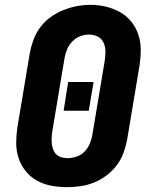

<svg xmlns="http://www.w3.org/2000/svg" viewBox="-20 -766 640 794"><path d="M256 8Q224 8 192 2Q160 -4 133 -19Q106 -34 86.5 -58Q67 -82 57 -112Q47 -142 47 -174.5Q47 -207 52 -240L103 -545Q108 -573 118 -600.5Q128 -628 146 -652.5Q164 -677 189 -695Q214 -713 241.5 -724Q269 -735 297 -740.5Q325 -746 354 -746Q387 -746 418 -738.5Q449 -731 476 -716Q503 -701 522.5 -677Q542 -653 552 -623Q562 -593 562 -560.5Q562 -528 557 -495L506 -190Q501 -162 491 -134.5Q481 -107 463 -83Q445 -59 420.5 -40.5Q396 -22 368.5 -11Q341 0 312.5 4Q284 8 256 8ZM259 -112Q278 -112 297 -118.5Q316 -125 330 -139.5Q344 -154 351.5 -172.5Q359 -191 362 -209L413 -514Q416 -534 416 -553Q416 -572 408.5 -589Q401 -606 384.5 -614.5Q368 -623 348 -623Q329 -623 311 -616Q293 -609 279 -594.5Q265 -580 257.5 -562Q250 -544 247 -526L196 -221Q194 -208 193.5 -195Q193 -182 194.5 -170Q196 -158 200.5 -146.5Q205 -135 213.5 -127Q222 -119 234 -115.5Q246 -112 259 -112ZM243 -308 262 -427H367L347 -308Z"/></svg>

Font: Iosevka Curly HvExObl
Style: Regular
Weight: 900
Width: 7
Italic angle: -9°
Monospace: yes
Designer: Belleve Invis
Foundry: Belleve Invis
Version: Version 11.1.0; ttfautohint (v1.8.3)